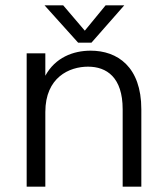

<svg xmlns="http://www.w3.org/2000/svg" viewBox="-20 -700 620 720"><path d="M440 -290V0H510V-290C510 -450 420 -510 320 -510C254 -510 187 -484 150 -416V-500H80V0H150V-280C150 -410 240 -450 310 -450C380 -450 440 -410 440 -290ZM323 -540 446 -680H376L298 -585L217 -680H147L273 -540Z"/></svg>

Font: Gully Light
Style: Regular
Weight: 300
Designer: jaikishan Patel
Foundry: MagicType
Version: Version 1.000;Glyphs 3.2 (3242)